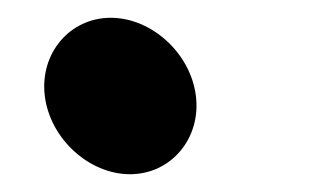

<svg xmlns="http://www.w3.org/2000/svg" viewBox="-20 -447 354 216"><path d="M30.4 -339C36.3 -291 80.2 -251 126.2 -251C172.2 -251 206.3 -291 200.4 -339C194.5 -387 150.6 -427 104.6 -427C58.6 -427 24.5 -387 30.4 -339Z"/></svg>

Font: Hussar
Style: BdOpOblOne
Weight: 700
Foundry: Cannot Into Space Fonts
Version: Version 2.00